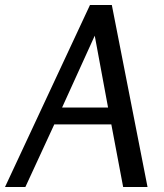

<svg xmlns="http://www.w3.org/2000/svg" viewBox="-26 -744 651 764"><path d="M419 -724 561 0H464L417 -249H190L75 0H-6L332 -724ZM351 -602 221 -316H404Z"/></svg>

Font: Rosario Light
Style: Italic
Weight: 300
Italic angle: -8.05°
Designer: Hector Gatti
Foundry: Omnibus Type
Version: Version 1.101; ttfautohint (v1.8.1.43-b0c9)